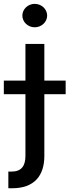

<svg xmlns="http://www.w3.org/2000/svg" viewBox="-59 -774 361 998"><path d="M73.2 36.6C73.2 88.8 51.8 117.9 1.1 117.9C-2.1 117.9 -5 117.9 -7.5 117.9C-9.9 117.5 -12.4 117.5 -15.6 117.5V204.2C-12.1 204.5 -8.9 204.5 -5.7 204.5C-2.5 204.5 1.1 204.5 4.6 204.5C117.2 204.5 171.5 141 171.5 36.9V-545.5H73.2ZM282.3 -284.4V-355.1H-39.1V-284.4ZM121.4 -632.1C157 -632.1 186.1 -659.8 186.1 -692.8C186.1 -726.6 157 -753.9 121.4 -753.9C86.3 -753.9 57.2 -726.6 57.2 -692.8C57.2 -659.8 86.3 -632.1 121.4 -632.1Z"/></svg>

Font: Inter 465
Style: Regular
Weight: 400
Designer: Rasmus Andersson
Foundry: rsms
Version: Version 3.019;Glyphs 3.1.2 (3151)